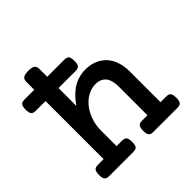

<svg xmlns="http://www.w3.org/2000/svg" viewBox="-167 -788 934 934"><g transform="rotate(-45 300.0 -320.5)"><path d="M540 -77.6Q557.1 -77.6 563.5 -69.8Q570.8 -61 570.8 -38.6Q570.8 -16.6 563.5 -7.8Q557.1 0 540 0H373.5Q364.3 0 358.4 -2.2Q352.5 -4.4 349.1 -9.8Q342.8 -17.6 342.8 -38.6Q342.8 -58.6 349.1 -68.8Q356 -77.6 373.5 -77.6H411.1V-275.4Q411.1 -318.8 393.1 -341.3Q374.5 -363.8 339.4 -363.8Q312 -363.8 286.4 -350.1Q260.7 -336.4 241.2 -312Q221.2 -287.1 210 -254.2Q198.7 -221.2 198.7 -184.1V-77.6H236.3Q252.4 -77.6 259.3 -70.3Q267.1 -62 267.1 -38.6Q267.1 -16.1 259.8 -7.3Q252.4 0 236.3 0H69.8Q60.1 0 54 -2.4Q47.9 -4.9 44.4 -10.7Q39.1 -19 39.1 -38.6Q39.1 -58.6 45.4 -68.8Q52.2 -77.6 69.8 -77.6H109.4V-477.1H42Q23.9 -477.1 17.6 -485.8Q11.2 -495.6 11.2 -515.6Q11.2 -535.6 17.6 -545.9Q24.4 -554.7 42 -554.7H109.4V-608.4Q109.4 -626.5 119.6 -633.5Q129.9 -640.6 155.3 -640.6Q178.2 -640.6 188.5 -633.3Q198.7 -626 198.7 -608.4V-554.7H316.4Q333 -554.7 339.8 -547.4Q347.2 -538.6 347.2 -515.6Q347.2 -491.7 339.4 -484.4Q332.5 -477.1 316.4 -477.1H198.7V-354Q261.7 -448.7 355 -448.7Q388.2 -448.7 415.3 -437.7Q442.4 -426.8 461.9 -405.8Q481 -385.3 491 -355.5Q501 -325.7 501 -289.6V-77.6Z"/></g></svg>

Font: Courier Prime Medium
Style: Regular
Weight: 500
Designer: Alan Dague-Greene
Foundry: Quote-Unquote Apps
Version: Version 1.202